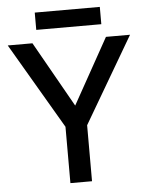

<svg xmlns="http://www.w3.org/2000/svg" viewBox="-57 -883 714 929"><g transform="rotate(-5 300.0 -418.5)"><path d="M265 -243 3 -690H123L332 -320ZM247 0V-350H352V0ZM335 -243 274 -320 480 -690H597ZM147 -753V-837H463V-753Z"/></g></svg>

Font: Radio Canada Big
Style: Regular
Weight: 400
Designer: Étienne Aubert Bonn
Foundry: Coppers and Brasses
Version: Version 1.001